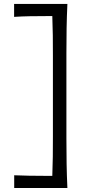

<svg xmlns="http://www.w3.org/2000/svg" viewBox="-20 -817 455 957"><path d="M50.8 120.1V56.6Q85.9 58.1 125.2 58.8Q164.6 59.6 217.8 59.6H240.7Q242.7 11.2 243.2 -36.1Q243.7 -83.5 243.7 -138.2V-539.6Q243.7 -593.8 243.2 -641.1Q242.7 -688.5 240.7 -736.8H212.9Q168.5 -736.8 128.2 -736.1Q87.9 -735.4 50.3 -732.9V-797.4H315.9Q313 -735.4 312 -677.7Q311 -620.1 311 -551.3V-127.9Q311 -58.6 312 -0.5Q313 57.6 315.9 120.1Z"/></svg>

Font: Pinar-FD Regular
Style: FD-Regular
Weight: 400
Designer: Amin Abedi
Version: Version 3.000